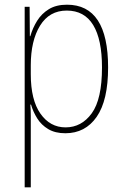

<svg xmlns="http://www.w3.org/2000/svg" viewBox="-20 -557 540 817"><path d="M85 240V-528H106L107 -403H109Q119 -438 138 -468.5Q157 -499 188 -518Q219 -537 265 -537Q440 -537 440 -270Q440 -130 391.5 -60Q343 10 258 10Q215 10 185.5 -7.5Q156 -25 138.5 -53Q121 -81 112 -112H109Q111 -90 111 -64.5Q111 -39 111 -11V240ZM259 -15Q327 -15 370.5 -75Q414 -135 414 -270Q414 -389 376.5 -450.5Q339 -512 264 -512Q190 -512 150.5 -448Q111 -384 111 -279V-241Q111 -132 152 -73.5Q193 -15 259 -15Z"/></svg>

Font: Noto Sans Mono ExtraCondensed Thin
Style: Regular
Weight: 100
Width: 2
Designer: Monotype Design Team
Foundry: Monotype Imaging Inc.
Version: Version 2.014; ttfautohint (v1.8.4.7-5d5b)